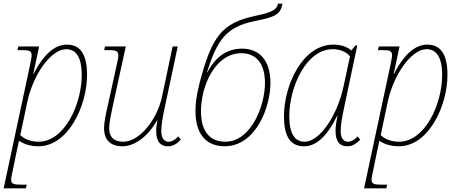

<svg xmlns="http://www.w3.org/2000/svg" viewBox="-36 -790 2503 1050"><path d="M-16 240H106L110 220H83C39 220 25 216 25 193C25 183 29 162 34 141L57 29C61 12 64 -1 68 -20C91 -4 127 10 174 10C337 10 440 -211 440 -380C440 -492 404 -546 329 -546C267 -546 205 -498 148 -386H146L178 -536H64L60 -516H81C124 -516 137 -512 137 -488C137 -477 133 -460 129 -438ZM175 -15C132 -15 96 -30 75 -51L113 -231C145 -383 243 -521 326 -521C377 -521 411 -481 411 -380C411 -220 317 -15 175 -15Z M634 10C694 10 768 -35 823 -132H825C821 -113 818 -91 818 -74C818 -15 842 10 882 10C911 10 931 -4 953 -26L939 -44C920 -24 904 -15 886 -15C862 -15 846 -34 846 -74C846 -108 854 -150 863 -193L936 -536H908L850 -261C822 -131 724 -15 639 -15C574 -15 561 -54 561 -90C561 -118 570 -159 579 -202L652 -536H538L534 -516H555C596 -516 611 -513 611 -487C611 -476 608 -459 603 -438L551 -202C543 -167 533 -120 533 -88C533 -35 559 10 634 10Z M1192 10C1363 10 1443 -204 1443 -336C1443 -466 1377 -524 1288 -524C1201 -524 1141 -475 1098 -395H1096C1151 -569 1199 -643 1358 -675C1472 -697 1498 -712 1509 -770H1484C1477 -732 1442 -721 1359 -703C1179 -664 1122 -595 1054 -330C1036 -258 1033 -215 1033 -182C1033 -48 1100 10 1192 10ZM1196 -15C1117 -15 1063 -65 1063 -182C1063 -319 1140 -499 1284 -499C1358 -499 1413 -451 1413 -336C1413 -211 1337 -15 1196 -15Z M1627 10C1689 10 1749 -37 1808 -157H1810C1803 -125 1799 -100 1799 -74C1799 -15 1823 10 1863 10C1892 10 1912 -4 1934 -26L1920 -44C1901 -24 1884 -15 1867 -15C1843 -15 1827 -34 1827 -74C1827 -107 1835 -149 1844 -193L1918 -542H1909L1885 -514C1864 -533 1831 -546 1787 -546C1618 -546 1517 -323 1517 -155C1517 -45 1551 10 1627 10ZM1629 -15C1579 -15 1546 -55 1546 -155C1546 -310 1636 -521 1784 -521C1818 -521 1855 -510 1878 -482L1842 -314C1809 -162 1715 -15 1629 -15Z M1955 240H2077L2081 220H2054C2010 220 1996 216 1996 193C1996 183 2000 162 2005 141L2028 29C2032 12 2035 -1 2039 -20C2062 -4 2098 10 2145 10C2308 10 2411 -211 2411 -380C2411 -492 2375 -546 2300 -546C2238 -546 2176 -498 2119 -386H2117L2149 -536H2035L2031 -516H2052C2095 -516 2108 -512 2108 -488C2108 -477 2104 -460 2100 -438ZM2146 -15C2103 -15 2067 -30 2046 -51L2084 -231C2116 -383 2214 -521 2297 -521C2348 -521 2382 -481 2382 -380C2382 -220 2288 -15 2146 -15Z"/></svg>

Font: Noto Serif SemiCondensed Thin
Style: Italic
Weight: 100
Width: 4
Italic angle: -12°
Designer: Monotype Design Team
Foundry: Monotype Imaging Inc.
Version: Version 2.013